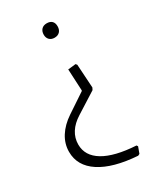

<svg xmlns="http://www.w3.org/2000/svg" viewBox="-171 -528 668 791"><g transform="rotate(-30 163.5 -132.5)"><path d="M5 42Q5 4 26 -29.5Q47 -63 86 -89L176 -149L177 -152L172 -254L209 -258L214 -252L221 -140L216 -130L118 -68Q86 -48 69.5 -22Q53 4 53 35Q53 89 105.5 120.5Q158 152 259 158L263 164L252 194L244 198Q129 190 67 149.5Q5 109 5 42ZM156 -428Q156 -444 165 -453.5Q174 -463 190 -463Q206 -463 214.5 -454.5Q223 -446 223 -430Q223 -414 214 -404.5Q205 -395 189 -395Q174 -395 165 -404Q156 -413 156 -428Z"/></g></svg>

Font: t
Style: Regular
Weight: 300
Designer: Juan Pablo del Peral
Foundry: Huerta Tipografica
Version: Version 2.004; ttfautohint (v1.8.1)